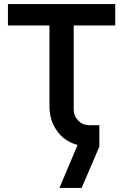

<svg xmlns="http://www.w3.org/2000/svg" viewBox="-20 -720 605 943"><path d="M272 203 361 -8Q297 -25 260 -77Q223 -129 223 -198V-595H19V-700H546V-595H342V-183Q342 -151 364 -128Q386 -105 420 -105H468V0L381 203Z"/></svg>

Font: MuseoModerno Medium
Style: Regular
Weight: 500
Designer: Pablo Cosgaya, Héctor Gatti, Marcela Romero, and the Authors of The MuseoModerno Project.
Foundry: Omnibus-Type Team
Version: Version 1.001